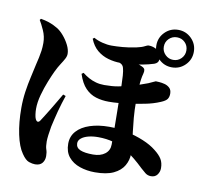

<svg xmlns="http://www.w3.org/2000/svg" viewBox="-97 -965 1193 1140"><g transform="rotate(10 500.0 -395.0)"><path d="M545 57Q496 57 453.5 42.5Q411 28 385.5 -3Q360 -34 360 -83Q360 -128 388.5 -159.5Q417 -191 467.5 -207.5Q518 -224 583 -224Q637 -224 691 -212Q745 -200 792 -180.5Q839 -161 870 -136Q901 -112 914.5 -89.5Q928 -67 928 -35Q928 -13 915 4.5Q902 22 877 22Q857 22 842 10Q827 -2 813 -15Q757 -69 711 -98.5Q665 -128 622 -140Q579 -152 529 -152Q496 -152 469.5 -145Q443 -138 427.5 -125Q412 -112 412 -95Q412 -68 438.5 -56.5Q465 -45 516 -45Q561 -45 588 -66Q615 -87 615 -123Q615 -183 614.5 -231Q614 -279 613.5 -316Q613 -353 612.5 -380.5Q612 -408 612 -426Q612 -450 611.5 -480Q611 -510 609 -538Q607 -566 602 -583Q597 -603 575.5 -609.5Q554 -616 540 -620L583 -638Q603 -637 627.5 -633Q652 -629 675.5 -623Q699 -617 712 -610Q727 -603 729 -593Q731 -583 727 -569Q718 -537 715.5 -491.5Q713 -446 713 -406Q713 -346 717 -301Q721 -256 725.5 -220.5Q730 -185 734 -153Q738 -121 738 -88Q738 -50 718.5 -16.5Q699 17 657 37Q615 57 545 57ZM187 72Q171 72 150 65Q129 58 106 24Q79 -14 64 -85Q49 -156 49 -244Q49 -295 56 -343Q63 -391 73 -434Q83 -477 90 -511Q96 -536 100.5 -556.5Q105 -577 108 -598.5Q111 -620 111 -646Q111 -685 94.5 -721.5Q78 -758 66 -777L72 -785Q97 -781 121.5 -773Q146 -765 173 -749Q194 -737 215 -712.5Q236 -688 250 -660Q264 -632 264 -607Q264 -593 255.5 -577Q247 -561 233.5 -540.5Q220 -520 206 -491Q194 -466 177.5 -425Q161 -384 148.5 -338.5Q136 -293 136 -254Q136 -238 138.5 -220Q141 -202 145 -194Q151 -181 158.5 -180Q166 -179 173 -189Q180 -200 193.5 -221Q207 -242 222.5 -268Q238 -294 253.5 -320Q269 -346 280 -365L296 -359Q288 -336 280.5 -311Q273 -286 266 -260.5Q259 -235 253.5 -210.5Q248 -186 243 -165Q238 -138 235 -113Q232 -88 232 -74Q232 -43 238 -26.5Q244 -10 244 13Q244 38 230 55Q216 72 187 72ZM553 -370Q512 -370 476 -381Q440 -392 412 -421Q384 -450 366 -505L377 -513Q396 -498 416 -487Q436 -476 459.5 -469.5Q483 -463 510 -463Q560 -463 593.5 -469.5Q627 -476 659 -484Q685 -491 714 -500.5Q743 -510 766 -519Q783 -526 794.5 -532Q806 -538 808 -538Q813 -538 828.5 -537Q844 -536 861.5 -531.5Q879 -527 892 -515Q905 -503 905 -480Q905 -461 896.5 -448Q888 -435 859 -423Q817 -405 768 -395.5Q719 -386 671 -379Q637 -375 609.5 -372.5Q582 -370 553 -370ZM582 -609Q545 -609 508 -619.5Q471 -630 441.5 -654.5Q412 -679 395 -722L404 -729Q427 -716 456.5 -708.5Q486 -701 513 -701Q541 -701 578.5 -704Q616 -707 659 -716Q691 -723 707 -731.5Q723 -740 729 -740Q759 -740 783 -723.5Q807 -707 807 -679Q807 -660 800 -651.5Q793 -643 781 -639Q750 -629 712 -622Q674 -615 639.5 -612Q605 -609 582 -609ZM887 -636Q840 -636 807 -669Q774 -702 774 -749Q774 -796 807 -829Q840 -862 887 -862Q934 -862 967 -829Q1000 -796 1000 -749Q1000 -702 967 -669Q934 -636 887 -636ZM887 -681Q916 -681 935.5 -701Q955 -721 955 -749Q955 -778 935.5 -797.5Q916 -817 887 -817Q859 -817 839 -797.5Q819 -778 819 -749Q819 -721 839 -701Q859 -681 887 -681Z"/></g></svg>

Font: Noto Serif JP ExtraLight Black
Style: Regular
Weight: 900
Version: Version 2.003-H1;hotconv 1.1.1;makeotfexe 2.6.0